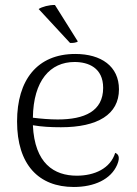

<svg xmlns="http://www.w3.org/2000/svg" viewBox="-20 -732 545 765"><path d="M290 -567 199 -712C177 -713 147 -705 134 -696L259 -561C268 -560 286 -562 290 -567ZM439 -123C420 -61 357 -32 286 -32C196 -32 118 -80 111 -233C146 -227 181 -225 223 -225C369 -225 454 -276 454 -376C454 -468 383 -517 280 -517C128 -517 48 -413 48 -248C48 -76 134 13 274 13C355 13 422 -17 447 -76C460 -107 451 -118 439 -123ZM277 -485C332 -485 391 -462 391 -382C391 -289 317 -256 210 -256C179 -256 142 -259 111 -263C113 -411 180 -485 277 -485Z"/></svg>

Font: Arima Koshi Light
Style: Regular
Weight: 300
Designer: Joana Correia and Natanael Gama
Foundry: NDISCOVER
Version: Version 1.019;PS 001.019;hotconv 1.0.88;makeotf.lib2.5.64775